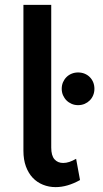

<svg xmlns="http://www.w3.org/2000/svg" viewBox="-20 -762 424 787"><path d="M190 -157Q190 -124.5 203.2 -109.2Q216.5 -94 239 -94Q251 -94 264 -98.2Q277 -102.5 292 -111L308 -24Q256 5 208 5Q180.5 5 156.2 -4.8Q132 -14.5 114.2 -33.2Q96.5 -52 86.2 -79.8Q76 -107.5 76 -144V-742H190ZM300 -465Q314.5 -465 326.8 -460Q339 -455 348 -446Q357 -437 362 -424.8Q367 -412.5 367 -398Q367 -384 362 -371.8Q357 -359.5 348 -350.5Q339 -341.5 326.8 -336.2Q314.5 -331 300 -331Q286 -331 273.8 -336.2Q261.5 -341.5 252.5 -350.5Q243.5 -359.5 238.2 -371.8Q233 -384 233 -398Q233 -412.5 238.2 -424.8Q243.5 -437 252.5 -446Q261.5 -455 273.8 -460Q286 -465 300 -465Z"/></svg>

Font: Argentum Sans
Style: Regular
Weight: 400
Designer: Julieta Ulanovsky, Owen Earl, Chris M. Simpson, Rasmus Andersson, Cristiano Sobral
Foundry: The Argentum Sans Project Authors
Version: Version 3.135; ttfautohint (v1.8.4.7-5d5b-dirty)